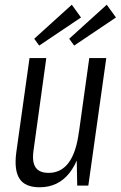

<svg xmlns="http://www.w3.org/2000/svg" viewBox="-20 -786 511 813"><path d="M122 -149Q115 -101 130.5 -77.5Q146 -54 186 -54Q239 -54 271 -97.5Q303 -141 314 -227L346 -292L338 -234Q322 -114 274 -53.5Q226 7 148 7Q86 7 62.5 -29.5Q39 -66 49 -141L105 -540H176ZM354 0H307L304 -153L358 -540H430ZM323 -712 146 -593 125 -622 284 -766ZM471 -712 294 -593 273 -622 432 -766Z"/></svg>

Font: Pathway Extreme Condensed Light
Style: Italic
Weight: 300
Width: 3
Italic angle: -8°
Version: Version 1.001;gftools[0.9.26]